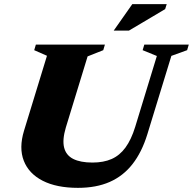

<svg xmlns="http://www.w3.org/2000/svg" viewBox="-20 -891 930 926"><path d="M297.5 -276Q280 -217 289.2 -179.5Q298.5 -142 333.2 -124.5Q368 -107 426 -107Q479.5 -107 518.5 -124.2Q557.5 -141.5 585.2 -179.5Q613 -217.5 632 -279L736.5 -621L668 -649L676 -676H890.5L882.5 -649L806.5 -621.5L690.5 -243Q664 -157 619 -99.5Q574 -42 509 -13.5Q444 15 356 15Q253 15 186 -19.2Q119 -53.5 94.8 -115.5Q70.5 -177.5 96 -261L206.5 -622L145 -649L153 -676H486L478 -649L402.5 -619ZM528.5 -743.5 618 -871H784L776.5 -847L602 -743.5Z"/></svg>

Font: Newsreader 16pt 16pt ExtraBold
Style: Italic
Weight: 800
Italic angle: -17°
Version: Version 1.003